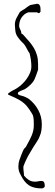

<svg xmlns="http://www.w3.org/2000/svg" viewBox="-20 -768 295 1034"><path d="M79.1 128.4Q79.1 109.9 84.2 94.7Q89.4 79.6 96.2 62.5Q97.2 60.5 98.9 56.4Q100.6 52.2 102.3 48.1Q104 43.9 106 40Q107.9 36.1 109.4 33.7Q110.4 32.7 114.3 28.6Q118.2 24.4 119.1 23.4Q120.1 22.5 122.6 17.1Q125 11.7 126 10.7Q133.3 -2.4 139.6 -14.6Q146 -26.9 151.1 -39.3Q156.2 -51.8 159.2 -65.2Q162.1 -78.6 162.1 -94.2Q162.1 -105.5 161.6 -119.1Q161.1 -132.8 158.2 -143.6Q158.2 -144.5 156 -149.2Q153.8 -153.8 152.3 -156.2Q138.2 -180.2 123.8 -197.3Q109.4 -214.4 85.9 -228.5Q85.4 -229 82.3 -230.7Q79.1 -232.4 75 -234.6Q70.8 -236.8 66.4 -239Q62 -241.2 60.1 -242.2Q59.1 -242.7 54.7 -244.6Q50.3 -246.6 45.4 -248.8Q40.5 -251 36.1 -252.7Q31.7 -254.4 31.2 -255.4Q26.9 -256.8 25.4 -257.1Q23.9 -257.3 23.9 -261.2V-264.6Q25.4 -265.6 28.1 -267.6Q30.8 -269.5 33.9 -271.7Q37.1 -273.9 40 -275.6Q43 -277.3 43.9 -278.3Q45.4 -278.8 49.6 -281Q53.7 -283.2 58.6 -285.9Q63.5 -288.6 67.9 -291Q72.3 -293.5 73.2 -294.4Q86.9 -303.2 100.3 -316.2Q113.8 -329.1 124.5 -344.5Q135.3 -359.9 142.1 -376.7Q148.9 -393.6 148.9 -410.6Q148.9 -427.7 146.2 -446.3Q143.6 -464.8 139.2 -481.4Q138.2 -482.4 135.7 -486.3Q133.3 -490.2 132.3 -491.2Q131.8 -492.2 130.4 -494.9Q128.9 -497.6 127.2 -500.7Q125.5 -503.9 124 -506.6Q122.6 -509.3 122.1 -510.3Q121.1 -511.7 119.4 -514.9Q117.7 -518.1 115.7 -521.2Q113.8 -524.4 111.8 -526.9Q109.9 -529.3 109.4 -530.3L96.2 -543.5Q85.4 -554.7 75.4 -568.8Q65.4 -583 63 -599.6Q62.5 -602.5 62 -608.4Q61.5 -614.3 61 -620.6Q60.5 -627 60.3 -632.1Q60.1 -637.2 60.1 -638.2Q61 -655.8 69.3 -671.6Q77.6 -687.5 85.9 -701.7Q89.4 -706.1 98.9 -711.7Q108.4 -717.3 113.3 -720.2Q116.2 -722.7 120.8 -726.1Q125.5 -729.5 130.1 -732.7Q134.8 -735.8 138.2 -738Q141.6 -740.2 142.1 -740.2Q142.6 -740.7 146.7 -741.5Q150.9 -742.2 156.2 -743.4Q161.6 -744.6 167 -745.4Q172.4 -746.1 175.3 -746.6Q175.3 -747.6 177.2 -747.6Q179.2 -747.6 180.2 -747.6Q186 -747.6 189.7 -744.4Q193.4 -741.2 195.3 -736.3Q197.3 -731.4 197.8 -725.8Q198.2 -720.2 198.2 -715.3V-704.6Q197.3 -703.6 194.6 -700.9Q191.9 -698.2 190.9 -697.3H189.9H188Q187 -698.2 183.1 -699.5Q179.2 -700.7 178.2 -701.7H155.3H132.3Q119.6 -697.3 110.6 -689.7Q101.6 -682.1 95.2 -672.1Q88.9 -662.1 85.9 -650.6Q83 -639.2 83 -627.4Q83 -625 84.2 -620.8Q85.4 -616.7 87.4 -612.8Q89.4 -608.9 90.8 -605.2Q92.3 -601.6 93.3 -599.6Q93.3 -598.6 94.2 -593Q95.2 -587.4 96.2 -586.4Q97.2 -585.4 99.6 -584.5Q102.1 -583.5 103 -583.5Q103 -582.5 104 -581.5Q105 -580.6 106 -579.6Q123 -561 137.5 -544.2Q151.9 -527.3 162.6 -509.3Q173.3 -491.2 179.2 -470.2Q185.1 -449.2 185.1 -422.4V-392.6Q179.2 -376.5 175.3 -364.5Q171.4 -352.5 166.7 -342.5Q162.1 -332.5 154.3 -322.8Q146.5 -313 132.3 -301.3Q131.8 -300.3 129.4 -298.6Q127 -296.9 123.8 -294.7Q120.6 -292.5 117.7 -290.5Q114.7 -288.6 113.3 -287.6Q109.9 -285.6 103.5 -283.4Q97.2 -281.2 91.1 -278.6Q85 -275.9 80.6 -272.7Q76.2 -269.5 76.2 -265.6Q76.2 -260.7 79.1 -258.5Q82 -256.3 85.9 -255.4Q87.4 -254.9 90.8 -253.9Q94.2 -252.9 98.1 -252Q102.1 -251 105.2 -250Q108.4 -249 109.4 -248.5Q111.3 -247.6 115.5 -245.8Q119.6 -244.1 123.8 -241.9Q127.9 -239.7 131.1 -237.8Q134.3 -235.8 135.3 -235.4Q167.5 -210 186.3 -175Q205.1 -140.1 205.1 -99.6Q205.1 -82.5 203.1 -66.9Q201.2 -51.3 194.3 -35.6Q189 -20.5 179.7 -6.8Q170.4 6.8 162.1 20.5Q161.1 21.5 158.2 26.4Q155.3 31.2 152.1 36.9Q148.9 42.5 145.8 47.4Q142.6 52.2 142.1 53.7Q137.2 61 132.1 70.6Q127 80.1 122.1 90.3Q117.2 100.6 113 110.4Q108.9 120.1 106 128.4V132.8V138.7Q106 141.1 106.4 146.5Q106.9 151.9 107.7 158Q108.4 164.1 108.9 169.7Q109.4 175.3 109.4 177.7Q120.6 191.9 135 201.2Q149.4 210.4 168 210.4Q177.2 210.4 185.5 208.5Q193.8 206.5 202.1 206.5Q214.4 206.5 217.8 214.4Q221.2 222.2 221.2 233.4Q221.2 239.7 215.3 243.2Q209.5 246.6 204.1 246.6Q169.4 246.6 145.5 235.4Q121.6 224.1 103 194.8Q92.8 177.7 85.9 163.1Q79.1 148.4 79.1 128.4Z"/></svg>

Font: IM FELL French Canon SC
Style: Regular
Weight: 400
Designer: Igino Marini
Foundry: Igino Marini
Version: 3.00